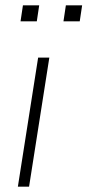

<svg xmlns="http://www.w3.org/2000/svg" viewBox="-20 -700 328 720"><path d="M47 0 123 -484H165L89 0ZM218 -620 227 -680H288L279 -620ZM57 -620 66 -680H127L118 -620Z"/></svg>

Font: Nunito Sans 12pt ExtraLight 12pt ExtraLight
Style: Italic
Weight: 250
Italic angle: -9°
Version: Version 3.101;gftools[0.9.27]